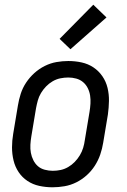

<svg xmlns="http://www.w3.org/2000/svg" viewBox="-20 -787 540 815"><path d="M203 8Q174 8 146.5 2Q119 -4 96.5 -19Q74 -34 59 -56.5Q44 -79 37.5 -106Q31 -133 31 -161.5Q31 -190 36 -219L56 -339Q60 -364 68 -389Q76 -414 91 -436.5Q106 -459 126 -477Q146 -495 170 -507Q194 -519 219.5 -523.5Q245 -528 270 -528Q299 -528 326.5 -522Q354 -516 376.5 -501Q399 -486 414.5 -463.5Q430 -441 436.5 -414Q443 -387 442.5 -358.5Q442 -330 438 -301L418 -181Q414 -156 405.5 -131Q397 -106 382.5 -83.5Q368 -61 348 -43Q328 -25 304 -13Q280 -1 254 3.5Q228 8 203 8ZM204 -62Q221 -62 237.5 -65.5Q254 -69 269.5 -78Q285 -87 297.5 -100Q310 -113 319 -128Q328 -143 333 -159.5Q338 -176 340 -192L360 -312Q363 -330 364 -347.5Q365 -365 362.5 -381.5Q360 -398 352.5 -413Q345 -428 332.5 -438.5Q320 -449 303.5 -453.5Q287 -458 270 -458Q253 -458 236 -454.5Q219 -451 203.5 -442Q188 -433 175.5 -420Q163 -407 154 -392Q145 -377 140.5 -360.5Q136 -344 133 -328L113 -208Q110 -190 109 -172.5Q108 -155 111 -138.5Q114 -122 121.5 -107Q129 -92 141 -81.5Q153 -71 170 -66.5Q187 -62 204 -62ZM279 -578 233 -622 376 -767 432 -713Z"/></svg>

Font: Iosevka Curly
Style: Italic
Weight: 400
Italic angle: -9°
Monospace: yes
Designer: Belleve Invis
Foundry: Belleve Invis
Version: Version 22.1.2; ttfautohint (v1.8.4)